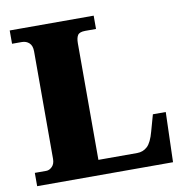

<svg xmlns="http://www.w3.org/2000/svg" viewBox="-80 -791 837 867"><g transform="rotate(-10 338.5 -357.0)"><path d="M21 0V-61H74Q88 -61 100.5 -73.5Q113 -86 113 -109V-602Q113 -628 99.5 -640.5Q86 -653 66 -653H21V-714H406V-653H357Q330 -653 322 -640.5Q314 -628 314 -604V-69H492Q519 -69 538.5 -87Q558 -105 571 -154L592 -229H651L644 0Z"/></g></svg>

Font: Noto Serif Telugu Black
Style: Regular
Weight: 900
Designer: Jelle Bosma - Monotype Design Team
Foundry: Monotype Imaging Inc.
Version: Version 2.005; ttfautohint (v1.8.4.7-5d5b)